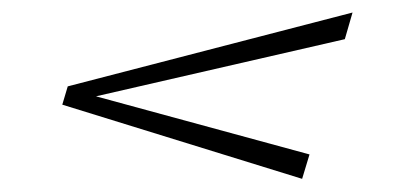

<svg xmlns="http://www.w3.org/2000/svg" viewBox="-20 -404 615 299"><path d="M462 -163.5 450.5 -125.5 77 -241 85.5 -269.5 529 -384.5 517 -343 129.5 -254Z"/></svg>

Font: Newsreader 72pt Medium
Style: Italic
Weight: 500
Italic angle: -17°
Designer: Hugues Gentile
Foundry: Production Type
Version: Version 1.003; ttfautohint (v1.8.3)